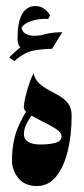

<svg xmlns="http://www.w3.org/2000/svg" viewBox="-20 -605 275 632"><path d="M98.6 -244.1Q58.6 -194.8 58.6 -164.6Q58.6 -129.4 113.8 -129.4Q143.1 -129.4 162.8 -135Q182.6 -140.6 182.6 -156.2Q182.6 -168.9 163.8 -180.9Q145 -192.9 120.6 -204.8Q96.2 -216.8 77.4 -228.3Q58.6 -239.7 58.6 -251.5Q58.6 -264.6 64 -287.1Q69.3 -309.6 76.9 -331.5Q84.5 -353.5 90.8 -364.3Q94.7 -343.8 108.4 -331.1Q122.1 -318.4 140.1 -308.8Q158.2 -299.3 175.5 -289.3Q192.9 -279.3 204.3 -264.2Q215.8 -249 215.8 -224.6Q215.8 -159.2 202.6 -106.4Q189.5 -53.7 164.1 -23.2Q138.7 7.3 102.1 7.3Q61 7.3 40.3 -18.8Q19.5 -44.9 19.5 -76.2Q19.5 -137.7 38.3 -183.6Q57.1 -229.5 82.5 -260.3ZM57.1 -440.9Q45.4 -447.3 41.5 -456.8Q37.6 -466.3 37.6 -477.5Q37.6 -585 97.2 -585Q126 -585 145 -554.7L138.7 -542.5Q134.8 -543 127 -543Q100.6 -543 75.9 -533Q51.3 -522.9 48.3 -505.9L50.3 -517.1Q52.2 -500.5 64.2 -493.9Q76.2 -487.3 92.8 -487.3Q109.4 -487.3 130.4 -492.2ZM185.1 -499 151.4 -444.3Q125.5 -444.3 93 -439Q60.5 -433.6 27.3 -403.8L10.3 -416Q43.5 -450.2 84 -474.6Q124.5 -499 185.1 -499Z"/></svg>

Font: Lateef ExtraBold
Style: Regular
Weight: 800
Designer: SIL International
Foundry: SIL International
Version: Version 4.200